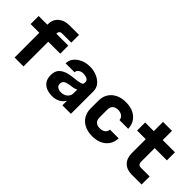

<svg xmlns="http://www.w3.org/2000/svg" viewBox="62 -1498 2277 2277"><g transform="rotate(45 1200.0 -360.0)"><path d="M195 0V-415H49V-550H195V-560Q195 -637 247.5 -683.5Q300 -730 385 -730H546V-600H390Q370 -600 357.5 -587.5Q345 -575 345 -555V-550H546V-415H345V0Z M831 10Q781 10 738.5 -6.5Q696 -23 670.5 -59.5Q645 -96 645 -155Q645 -223 680 -258.5Q715 -294 776 -311Q804 -317 822.5 -320Q841 -323 856 -324.5Q871 -326 888.5 -328Q906 -330 933 -334Q955 -338 975 -345Q995 -352 995 -374V-376V-391Q995 -411 981 -422Q967 -433 946 -438Q925 -443 903 -443Q873 -443 847.5 -425.5Q822 -408 822 -379H672Q672 -429 702.5 -469Q733 -509 786.5 -533Q840 -557 907 -557Q965 -557 1018 -535.5Q1071 -514 1105.5 -474Q1140 -434 1140 -376V0H997V-77Q945 10 831 10ZM875 -96Q926 -96 958 -124.5Q990 -153 990 -199V-256Q969 -245 942.5 -240Q916 -235 888.5 -231.5Q861 -228 836 -219Q794 -203 794 -160Q794 -127 818 -111.5Q842 -96 875 -96Z M1503 10Q1430 10 1375 -17.5Q1320 -45 1290 -94.5Q1260 -144 1260 -210V-340Q1260 -407 1290 -456Q1320 -505 1375 -532.5Q1430 -560 1503 -560Q1612 -560 1677 -505Q1742 -450 1746 -355H1600Q1597 -390 1570.5 -410Q1544 -430 1503 -430Q1458 -430 1434 -407Q1410 -384 1410 -340V-210Q1410 -167 1434 -143.5Q1458 -120 1503 -120Q1544 -120 1570.5 -139.5Q1597 -159 1600 -195H1746Q1742 -100 1677 -45Q1612 10 1503 10Z M2160 0Q2076 0 2028 -48Q1980 -96 1980 -180V-415H1835V-550H1980V-705H2130V-550H2335V-415H2130V-185Q2130 -163 2141.5 -149Q2153 -135 2175 -135H2325V0Z"/></g></svg>

Font: Tiny ExtraBold
Style: Regular
Weight: 800
Designer: Philipp Nurullin, Konstantin Bulenkov
Foundry: JetBrains
Version: Version 2.251; ttfautohint (v1.8.4.7-5d5b)